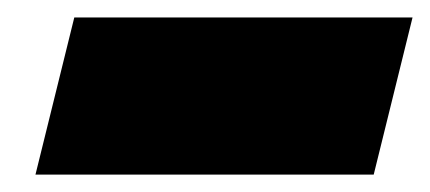

<svg xmlns="http://www.w3.org/2000/svg" viewBox="-20 -446 497 222"><path d="M457 -425.8 412.1 -244.1H21L65.9 -425.8Z"/></svg>

Font: Sinkin Sans 900 X Black Italic
Style: Regular
Weight: 950
Italic angle: -112°
Designer: Keith Bates
Foundry: K-Type
Version: Sinkin Sans (version 1.0)  by Keith Bates   •   © 2014   www